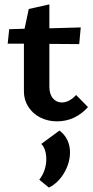

<svg xmlns="http://www.w3.org/2000/svg" viewBox="-20 -546 426 875"><path d="M381 -58Q322 7 240 7Q198 7 163.5 -10.5Q129 -28 109 -59.5Q89 -91 89 -129V-347H15L22 -413L92 -415L111 -505L205 -526V-417L348 -421L341 -345L205 -346V-151Q205 -117 221 -98Q237 -79 262 -79Q295 -79 327 -113ZM299 148Q299 196 272.5 241.5Q246 287 203 309L159 273Q175 253 183 228.5Q191 204 191 180Q191 157 185 138.5Q179 120 168 110L251 49Q275 67 287 92.5Q299 118 299 148Z"/></svg>

Font: Ysabeau Infant
Style: Bold
Weight: 700
Designer: Christian Thalmann (Catharsis Fonts)
Version: Version 0.003